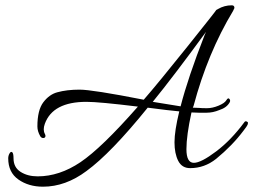

<svg xmlns="http://www.w3.org/2000/svg" viewBox="-20 -609 955 724"><path d="M697 25Q666 25 652 -2.5Q638 -30 638 -72.5Q638 -115 656 -189Q621 -192 537 -203Q398 -31 306 36Q227 95 142 95Q88 95 49.5 68Q11 41 11 -12Q11 -22 16 -30.5Q21 -39 26 -35Q31 -31 31 -12Q31 22 57.5 39Q84 56 122 56Q204 56 283.5 2.5Q363 -51 500 -207Q353 -225 306 -225Q179 -225 149 -142Q145 -131 145 -121.5Q145 -112 149 -104.5Q153 -97 150.5 -92.5Q148 -88 142 -88.5Q136 -89 132 -95Q121 -114 121 -132Q121 -194 143.5 -223.5Q166 -253 196 -261Q232 -271 280 -271Q328 -271 522 -233Q576 -295 686 -432.5Q796 -570 796 -572H797Q798 -573 802 -575Q826 -589 854 -589Q864 -589 864 -579Q864 -578 863 -576.5Q862 -575 861 -572.5Q860 -570 859 -568Q763 -409 710 -210L707 -203L732 -202Q740 -201 760.5 -201Q781 -201 804 -210.5Q827 -220 833.5 -231Q840 -242 845 -236Q850 -230 846 -223Q835 -203 807 -194Q783 -184 759.5 -184Q736 -184 729 -184L702 -185Q683 -98 683 -46.5Q683 5 711 5Q738 5 795 -38Q852 -81 902 -149Q905 -153 910 -151Q915 -149 915 -146Q915 -143 913.5 -138.5Q912 -134 898 -116Q856 -60 795 -10Q751 25 697 25ZM752 -478Q753 -480 754.5 -483.5Q756 -487 757 -489Q632 -318 556 -225L661 -208Q689 -317 752 -478Z"/></svg>

Font: Allura
Style: Regular
Weight: 400
Designer: Robert E. Leuschke
Foundry: Robert E. Leuschke
Version: Version 1.004